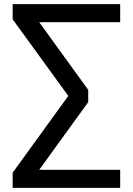

<svg xmlns="http://www.w3.org/2000/svg" viewBox="-20 -725 640 925"><path d="M41 180V107L309 -263L41 -632V-705H559V-618H169L405 -292V-233L169 93H559V180Z"/></svg>

Font: Nunito Sans SemiBold
Style: Regular
Weight: 600
Designer: Vernon Adams
Foundry: Vernon Adams
Version: Version 3.101; ttfautohint (v1.8.4.7-5d5b);gftools[0.9.27]